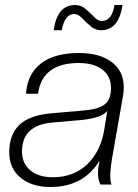

<svg xmlns="http://www.w3.org/2000/svg" viewBox="-20 -738 552 768"><path d="M181 10Q108 10 62.5 -27Q17 -64 17 -129Q17 -201 58.5 -239.5Q100 -278 188 -285L313 -296Q370 -300 397 -319Q424 -338 424 -386Q424 -433 389.5 -459.5Q355 -486 295 -486Q149 -486 132 -363H84Q89 -441 143 -483.5Q197 -526 297 -526Q378 -526 426.5 -490Q475 -454 475 -389Q475 -376 473 -360L433 -132Q421 -68 421 -33Q421 -12 426 0H382Q372 -17 372 -45Q372 -66 378 -95Q314 10 181 10ZM191 -29Q275 -29 329 -81Q383 -133 397 -219L409 -294Q386 -266 306 -258L191 -248Q68 -238 68 -132Q68 -84 101.5 -56.5Q135 -29 191 -29ZM384 -617Q361 -617 342 -633.5Q323 -650 307.5 -666Q292 -682 277 -682Q239 -682 227 -617H195Q208 -718 281 -718Q304 -718 322.5 -702Q341 -686 356.5 -670Q372 -654 387 -654Q428 -654 438 -718H470Q455 -617 384 -617Z"/></svg>

Font: Creato Display Light
Style: Italic
Weight: 300
Italic angle: -10°
Version: Version 1.000